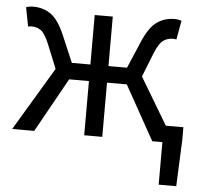

<svg xmlns="http://www.w3.org/2000/svg" viewBox="-49 -550 817 773"><g transform="rotate(5 359.0 -163.0)"><path d="M620 172V0H579L457 -219H377V0H304V-219H224L102 0H13L166 -256L127 -352Q110 -394 93.5 -406Q77 -418 57 -418Q52 -418 49 -418Q46 -418 41 -416L26 -493Q39 -498 55 -498Q95 -498 126 -476.5Q157 -455 183 -394L229 -286H304V-486H377V-286H452L498 -394Q524 -455 555 -476.5Q586 -498 626 -498Q642 -498 654 -493L640 -416Q635 -418 632 -418Q629 -418 624 -418Q604 -418 587 -406Q570 -394 553 -352L515 -256L628 -67H699V-15L691 172Z"/></g></svg>

Font: Source Sans Pro
Style: Regular
Weight: 400
Designer: Paul D. Hunt
Foundry: Adobe Systems Incorporated
Version: Version 2.021;PS 2.000;hotconv 1.0.86;makeotf.lib2.5.63406